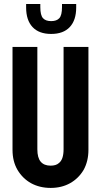

<svg xmlns="http://www.w3.org/2000/svg" viewBox="-20 -923 500 951"><path d="M42 -180.7V-690.4H165V-183.6Q165 -141.6 181.6 -122.1Q198.2 -102.5 230.5 -102.5Q257.8 -102.5 271.5 -115.2Q294.9 -132.8 294.9 -183.6V-690.4H418V-180.7Q418 -125 394.5 -82Q369.1 -39.1 327.1 -15.6Q285.2 7.8 231 7.8Q176.8 7.8 133.8 -15.6Q91.8 -39.1 66.4 -82Q42 -124 42 -180.7ZM233.4 -754.9Q172.9 -754.9 141.1 -789.1Q109.4 -823.2 109.4 -885.7V-903.3H179.7V-887.7Q179.7 -847.7 192.9 -833Q206.1 -818.4 233.4 -818.4Q260.7 -818.4 273.9 -833Q287.1 -847.7 287.1 -887.7V-903.3H357.4V-885.7Q357.4 -823.2 325.7 -789.1Q293.9 -754.9 233.4 -754.9Z"/></svg>

Font: Dinish Condensed
Style: Bold
Weight: 700
Width: 3
Designer: Bert Driehuis
Foundry: Playbeing
Version: Version 3.006; git-39231f3c-release